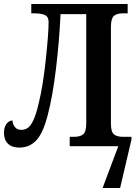

<svg xmlns="http://www.w3.org/2000/svg" viewBox="-20 -734 692 964"><path d="M640 -33 583 210H495L574 0H330V-47H351Q383 -47 398 -60Q413 -73 413 -115V-663H284Q278 -530 261 -388.5Q244 -247 219 -154Q196 -65 162 -29Q128 7 77 7Q40 7 20 -12.5Q0 -32 0 -67Q0 -95 12.5 -112Q25 -129 43 -129Q43 -111 54.5 -96.5Q66 -82 86 -82Q106 -82 120.5 -92.5Q135 -103 148.5 -132.5Q162 -162 175 -218Q196 -304 210 -435.5Q224 -567 224 -623Q224 -650 205.5 -658.5Q187 -667 151 -667H137V-714H621V-667H598Q566 -667 551.5 -654Q537 -641 537 -599V-113Q537 -72 552 -59.5Q567 -47 598 -47H640Z"/></svg>

Font: Noto Serif NarrowSemiBold
Style: Regular
Weight: 600
Width: 4
Designer: Monotype Design Team
Foundry: Monotype Imaging Inc.
Version: Version 1.001